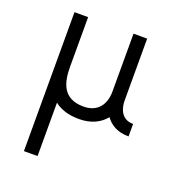

<svg xmlns="http://www.w3.org/2000/svg" viewBox="-129 -582 859 926"><g transform="rotate(20 300.0 -118.5)"><path d="M469 -157V-475H399V-178C399 -112 365 -62 292 -62C185 -62 166 -140 166 -221V-475H96V238H166V-36C195 -13 235 2 292 2C355 2 400 -22 428 -57C450 -26 486 -1 546 -1V-65C480 -65 469 -126 469 -157Z"/></g></svg>

Font: LilGrotesk
Style: Regular
Weight: 400
Designer: Bastien Sozeau
Foundry: NBR — Bastien Sozeau
Version: Version 2.001